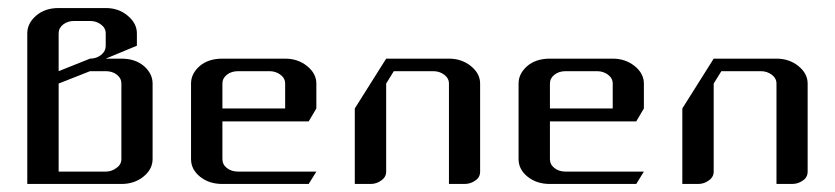

<svg xmlns="http://www.w3.org/2000/svg" viewBox="-20 -458 2079 478"><path d="M47.9 0V-375Q47.9 -399.9 69.8 -418.9Q91.8 -438 126 -438H243.2Q275.4 -438 297.9 -418.9Q320.8 -399.9 320.8 -375V-344.2L243.2 -312H282.2Q316.4 -312 337.9 -293.9Q359.9 -274.9 359.9 -250V-62Q359.9 -36.6 336.9 -18.1Q314.5 0 282.2 0ZM126 -30.8H243.2Q258.3 -30.8 270 -40Q282.2 -48.3 282.2 -62V-250Q282.2 -263.2 271 -272Q259.8 -280.8 243.2 -280.8H204.1L126 -250ZM126 -280.8 204.1 -312Q219.7 -312 231 -320.8Q243.2 -330.1 243.2 -344.2V-375Q243.2 -388.2 231.4 -397Q219.7 -405.8 204.1 -405.8H165Q148.4 -405.8 137.2 -397Q126 -388.2 126 -375Z M455.6 -62V-250Q455.6 -274.9 477.5 -293.9Q499 -312 533.7 -312H689.9Q721.7 -312 744.6 -293.5Q767.6 -274.9 767.6 -250V-188L748.5 -155.8H533.7V-62Q533.7 -48.3 544.9 -39.6Q556.2 -30.8 572.8 -30.8H767.6L748.5 0H533.7Q500.5 0 478 -18.1Q455.6 -36.1 455.6 -62ZM533.7 -188H689.9V-250Q689.9 -263.2 678.2 -272Q666.5 -280.8 650.9 -280.8H572.8Q556.2 -280.8 544.9 -272Q533.7 -263.2 533.7 -250Z M863.3 0V-188L941.4 -312H1097.7Q1129.4 -312 1152.3 -293.5Q1175.3 -274.9 1175.3 -250V-30.8Q1175.3 -16.6 1163.6 -8.8Q1151.9 0 1136.2 0H1097.7V-250Q1097.7 -263.2 1085.9 -272Q1074.2 -280.8 1058.6 -280.8H960.4L941.4 -250V-30.8Q941.4 -17.1 929.2 -8.8Q917.5 0 902.3 0Z M1271 -62V-250Q1271 -274.9 1293 -293.9Q1314.5 -312 1349.1 -312H1505.4Q1537.1 -312 1560.1 -293.5Q1583 -274.9 1583 -250V-188L1564 -155.8H1349.1V-62Q1349.1 -48.3 1360.4 -39.6Q1371.6 -30.8 1388.2 -30.8H1583L1564 0H1349.1Q1315.9 0 1293.5 -18.1Q1271 -36.1 1271 -62ZM1349.1 -188H1505.4V-250Q1505.4 -263.2 1493.7 -272Q1481.9 -280.8 1466.3 -280.8H1388.2Q1371.6 -280.8 1360.4 -272Q1349.1 -263.2 1349.1 -250Z M1678.7 0V-188L1756.8 -312H1913.1Q1944.8 -312 1967.8 -293.5Q1990.7 -274.9 1990.7 -250V-30.8Q1990.7 -16.6 1979 -8.8Q1967.3 0 1951.7 0H1913.1V-250Q1913.1 -263.2 1901.4 -272Q1889.6 -280.8 1874 -280.8H1775.9L1756.8 -250V-30.8Q1756.8 -17.1 1744.6 -8.8Q1732.9 0 1717.8 0Z"/></svg>

Font: Hhenum
Style: Regular
Weight: 400
Designer: T. Christopher White
Version: Version 1.0